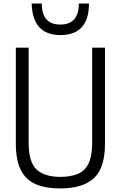

<svg xmlns="http://www.w3.org/2000/svg" viewBox="-20 -1048 679 1079"><path d="M481 -851ZM319 -851Q163 -851 158 -1028H215Q215 -910 319 -910Q423 -910 423 -1028H480Q480 -851 319 -851ZM319 11Q236 11 180.5 -13Q125 -37 97 -92.5Q69 -148 69 -242V-780H141V-247Q141 -137 185.5 -95.5Q230 -54 319 -54Q378 -54 418 -71Q458 -88 478 -130Q498 -172 498 -247V-780H570V-242Q570 -102 506.5 -45.5Q443 11 319 11Z"/></svg>

Font: Tanohe Sans
Style: Regular
Weight: 400
Designer: Village Type and Design LLC & Cristiano Sobral
Foundry: Cooper Hewitt Smithsonian Design Museum
Version: Version 1.00;September 29, 2021;FontCreator 13.0.0.2655 64-b